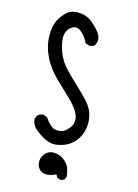

<svg xmlns="http://www.w3.org/2000/svg" viewBox="-92 -773 684 954"><g transform="rotate(10 250.0 -296.0)"><path d="M282.2 121.1Q294.4 121.1 302.2 114.3L309.1 100.6Q309.1 78.1 304 58.3Q298.8 38.6 280.3 19.8Q261.7 1 232.9 -4.9Q225.6 -6.3 219.2 -6.3Q196.8 -6.3 179.7 10.7Q161.1 29.3 161.1 56.6Q161.1 78.6 175.3 92.8Q188 105.5 206.1 106.9Q209.5 107.4 212.9 107.4Q231.4 107.4 253.4 99.6L257.3 98.1L264.2 113.8L277.8 120.6Q280.3 121.1 282.2 121.1ZM224.1 -46.9Q250.5 -46.9 274.4 -54.7Q303.2 -63.5 328.9 -89.1Q354.5 -114.7 363.8 -153.3Q369.1 -173.8 369.1 -192.9Q369.1 -211.9 364.7 -230Q356.4 -266.6 317.1 -312Q277.8 -357.4 241.7 -398.4Q205.1 -439.9 191.2 -472.9Q177.2 -505.9 172.4 -541Q170.4 -554.2 170.4 -562Q170.4 -569.8 170.4 -573.2Q172.9 -616.7 207 -633.8Q215.3 -637.7 223.1 -637.7Q239.3 -637.7 254.4 -622.1Q274.9 -600.6 286.6 -568.8L304.7 -560.1Q307.6 -559.6 310.5 -559.6Q313.5 -559.6 317.9 -560.5Q327.6 -561.5 335.4 -568.4L344.2 -587.4Q345.2 -592.8 345.2 -597.7Q345.2 -616.7 335 -632.3Q320.8 -654.8 294.4 -681.2Q269 -707 227.1 -712.4Q219.7 -713.4 212.9 -713.4Q180.2 -713.4 156.2 -690.9Q127 -663.6 115.5 -635Q104 -606.4 102.1 -561Q102.1 -557.1 102.1 -553.2Q102.1 -511.2 121.1 -462.4Q142.6 -409.7 184.8 -362.1Q227.1 -314.5 260 -275.9Q293 -237.3 300.8 -204.1Q302.7 -195.3 302.7 -187.5Q302.7 -163.1 285.2 -144.5Q261.7 -119.6 243.2 -117.7Q238.8 -117.2 235.6 -117.2Q232.4 -117.2 229 -117.2Q219.2 -117.7 207 -121.6Q188.5 -127.9 161.1 -173.3L143.6 -182.1Q141.1 -182.6 139.2 -182.6Q123 -182.6 110.8 -171.9L102.1 -154.3Q102.5 -121.6 126 -100.1Q126 -100.1 126 -99.6Q171.9 -55.2 213.4 -47.4Q218.8 -46.9 224.1 -46.9Z"/></g></svg>

Font: Bakudai
Style: Light
Weight: 300
Version: Version 1.48